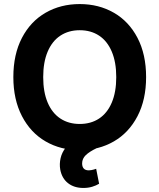

<svg xmlns="http://www.w3.org/2000/svg" viewBox="-20 -737 793 955"><path d="M376.5 9.8Q281.9 9.8 206.9 -33.6Q132 -76.9 89.2 -159.4Q46.4 -241.9 46.4 -353.5Q46.4 -466.6 89.2 -548.7Q132 -630.7 206.9 -673.7Q281.9 -716.8 376.5 -716.8Q471.2 -716.8 546.2 -673.7Q621.1 -630.7 663.9 -548.7Q706.7 -466.6 706.7 -353.5Q706.7 -241.4 663.9 -159.1Q621.1 -76.9 546.2 -33.6Q471.2 9.8 376.5 9.8ZM376.5 -586.7Q321.5 -586.7 280.5 -559.8Q239.5 -532.9 217.2 -480.4Q194.9 -428 194.9 -353.5Q194.9 -279 217.2 -226.6Q239.5 -174.2 280.5 -147.3Q321.5 -120.4 376.5 -120.4Q432 -120.4 472.8 -147.3Q513.6 -174.2 535.9 -226.6Q558.2 -279 558.2 -353.5Q558.2 -428 535.9 -480.4Q513.6 -532.9 472.8 -559.8Q432 -586.7 376.5 -586.7ZM279.7 106.6Q274.8 78.5 281.4 49.8Q288 21.1 306.7 -2.5Q325.4 -26.2 355.1 -39.6L461.5 -0.4Q424.9 17.1 406.7 34.6Q388.5 52.1 388.5 76Q388.5 92.6 396.8 101.5Q405.1 110.4 421.8 110.4Q428.4 110.4 434.8 109Q441.3 107.6 446.9 106.2Q453.2 103.8 458.3 102.5L473 176.9Q458.7 185.7 438.8 191.8Q418.8 197.9 394.8 197.9Q348.7 197.9 318.3 174Q287.9 150.1 279.7 106.6Z"/></svg>

Font: Pretendard JP Variable
Style: Regular
Weight: 400
Designer: Base glyphs from Inter by Rasmus Andersson; Hangul glyphs from Noto Sans CJK(Source Han Sans) by Jang Soo-young and Kang
Foundry: Kil Hyung-jin
Version: Version 1.307;Glyphs 3.2 (3192)